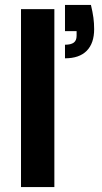

<svg xmlns="http://www.w3.org/2000/svg" viewBox="-20 -757 411 777"><path d="M65 0V-720H200V0ZM243 -521V-576Q267 -576 278.5 -584.5Q290 -593 290 -612V-631H243V-737H348Q355 -708 358 -685.5Q361 -663 361 -639Q361 -582 331 -551.5Q301 -521 243 -521Z"/></svg>

Font: DM Sans 20pt
Style: Bold
Weight: 700
Version: Version 4.004;gftools[0.9.30]